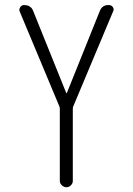

<svg xmlns="http://www.w3.org/2000/svg" viewBox="-20 -540 540 779"><path d="M221.7 -106.4 59.6 -494.1Q56.6 -502.9 62.5 -511.2Q68.4 -519.5 77.1 -519.5Q106.4 -519.5 115.2 -494.1L249 -162.1H250H251L384.8 -495.1Q394.5 -520.5 421.9 -519.5Q431.6 -519.5 437.5 -511.7Q443.4 -503.9 439.5 -495.1L276.4 -106.4Q275.4 -103.5 275.4 -95.7V194.3Q275.4 204.1 267.6 211.9Q259.8 219.7 249.5 219.7Q239.3 219.7 231 211.9Q222.7 204.1 222.7 194.3V-95.7Q222.7 -103.5 221.7 -106.4Z"/></svg>

Font: Rounded-L Mgen+ 1m light
Style: Regular
Weight: 200
Designer: [Source Han Sans]
Ryoko NISHIZUKA  (kana & ideographs); Paul D. Hunt (Latin, Greek & Cyrillic); Wenlong ZHANG  (bopomofo
Version: Version 1.059.20150602